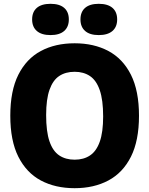

<svg xmlns="http://www.w3.org/2000/svg" viewBox="-20 -977 782 1007"><path d="M371.5 10Q270 10 194.2 -30.5Q118.5 -71 76.2 -155Q34 -239 34 -370Q34 -501 76.2 -585Q118.5 -669 194.2 -709.5Q270 -750 371.5 -750Q472.5 -750 548.5 -709.5Q624.5 -669 666.8 -584.8Q709 -500.5 709 -370Q709 -239.5 666.8 -155.2Q624.5 -71 548.5 -30.5Q472.5 10 371.5 10ZM371.5 -139.5Q419 -139.5 452.2 -161.8Q485.5 -184 503.2 -233.8Q521 -283.5 521 -366.5Q521 -452.5 503.2 -504Q485.5 -555.5 452 -578Q418.5 -600.5 371.5 -600.5Q324 -600.5 290.8 -578.5Q257.5 -556.5 239.8 -506.5Q222 -456.5 222 -373.5Q222 -287 239.5 -235.8Q257 -184.5 290.5 -162Q324 -139.5 371.5 -139.5ZM498 -793Q451 -793 426.5 -814.5Q402 -836 402 -875Q402 -914.5 426.5 -935.8Q451 -957 498 -957Q545 -957 569.8 -935.8Q594.5 -914.5 594.5 -875Q594.5 -836 569.8 -814.5Q545 -793 498 -793ZM245 -793Q198 -793 173.2 -814.5Q148.5 -836 148.5 -875Q148.5 -914.5 173.2 -935.8Q198 -957 245 -957Q292 -957 316.5 -935.8Q341 -914.5 341 -875Q341 -836 316.5 -814.5Q292 -793 245 -793Z"/></svg>

Font: Encode Sans SC SemiCondensed ExtraBold
Style: Regular
Weight: 800
Width: 4
Designer: Multiple Designers
Foundry: Impallari Type
Version: Version 3.002